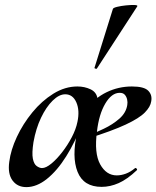

<svg xmlns="http://www.w3.org/2000/svg" viewBox="-20 -753 640 786"><path d="M88 13Q51 13 31 -14.5Q11 -42 18 -91Q24 -139 49 -192.5Q74 -246 112.5 -293Q151 -340 198.5 -369.5Q246 -399 297 -399Q326 -399 350.5 -387.5Q375 -376 379 -350Q364 -324 347.5 -298Q331 -272 316 -246Q288 -172 251 -113Q214 -54 172 -20.5Q130 13 88 13ZM152 -65Q168 -65 190 -83Q212 -101 234.5 -130Q257 -159 274 -191.5Q291 -224 297 -254Q307 -301 292.5 -334Q278 -367 247 -367Q222 -367 195.5 -341Q169 -315 148 -271Q127 -227 117 -171Q110 -126 114.5 -103.5Q119 -81 130.5 -73Q142 -65 152 -65ZM396 12Q322 12 297.5 -49.5Q273 -111 296 -211L331 -305Q368 -352 416.5 -375.5Q465 -399 520 -399Q570 -399 587 -381.5Q604 -364 599 -338Q596 -316 573 -292.5Q550 -269 494.5 -243Q439 -217 337 -185L338 -196Q369 -209 405 -226Q441 -243 468.5 -267Q496 -291 501 -323Q503 -334 500.5 -345.5Q498 -357 491 -365Q484 -373 470 -373Q437 -373 411 -329Q385 -285 377 -215Q365 -126 390 -80.5Q415 -35 458 -35Q476 -35 495 -42Q514 -49 532 -64Q535 -67 539 -63Q543 -59 540 -56Q501 -19 466 -3.5Q431 12 396 12ZM377 -473Q376 -470 370.5 -472Q365 -474 367 -476L442 -716Q443 -721 459.5 -725Q476 -729 496 -731Q516 -733 530.5 -732.5Q545 -732 542 -727Z"/></svg>

Font: Cormorant Light
Style: Italic
Weight: 300
Italic angle: -10°
Designer: Christian Thalmann (Catharsis Fonts)
Foundry: Catharsis Fonts
Version: Version 4.000